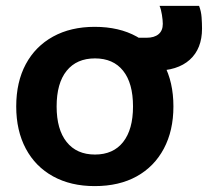

<svg xmlns="http://www.w3.org/2000/svg" viewBox="-20 -621 720 651"><path d="M301 10Q220 10 160 -23Q100 -56 67.5 -117Q35 -178 35 -260Q35 -343 67.5 -403.5Q100 -464 160 -497Q220 -530 301 -530Q384 -530 443.5 -497Q503 -464 535.5 -403.5Q568 -343 568 -260Q568 -178 535.5 -117Q503 -56 443.5 -23Q384 10 301 10ZM302 -97Q364 -97 397.5 -139.5Q431 -182 431 -260Q431 -339 397.5 -381Q364 -423 302 -423Q240 -423 206 -381Q172 -339 172 -260Q172 -182 206 -139.5Q240 -97 302 -97ZM434 -381 435 -493H477Q503 -493 517.5 -505Q532 -517 532 -540Q532 -552 529 -571Q526 -590 521 -601H655Q662 -583 663.5 -562.5Q665 -542 665 -524Q665 -456 623.5 -418.5Q582 -381 504 -381Z"/></svg>

Font: M PLUS 2
Style: Bold
Weight: 700
Designer: Coji Morishita
Foundry: UNDERFOREST DESIGN
Version: Version 1.001